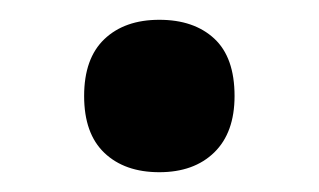

<svg xmlns="http://www.w3.org/2000/svg" viewBox="-20 -164 322 194"><path d="M141 10Q106 10 85.5 -9.5Q65 -29 65 -67Q65 -105 85.5 -124.5Q106 -144 141 -144Q176 -144 196.5 -125Q217 -106 217 -67Q217 -30 196.5 -10Q176 10 141 10Z"/></svg>

Font: Noto Sans Hanifi Rohingya SemiBold
Style: Regular
Weight: 600
Version: Version 2.101